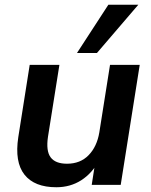

<svg xmlns="http://www.w3.org/2000/svg" viewBox="-20 -778 636 808"><path d="M217 10Q125 10 83 -43Q41 -96 57 -201L105 -505H230L182 -203Q173 -143 193 -116Q213 -89 262 -89Q318 -89 353 -125Q388 -161 398 -221L443 -505H568L488 0H366L382 -103H397Q368 -49 322 -19.5Q276 10 217 10ZM304 -555 436 -758H562L388 -555Z"/></svg>

Font: Mulish ExtraLight
Style: Bold Italic
Weight: 700
Italic angle: -9°
Version: Version 3.603